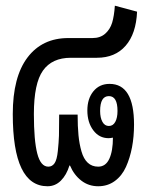

<svg xmlns="http://www.w3.org/2000/svg" viewBox="-20 -645 548 675"><path d="M147 9.8Q24.9 9.8 24.9 -244.1Q24.9 -374.5 76.7 -442.9Q128.4 -511.2 220.2 -511.2H305.2Q332.5 -511.2 349.9 -526.6Q367.2 -542 374.3 -565.4Q381.3 -588.9 383.8 -625L461.9 -604Q458.5 -526.4 421.6 -484.1Q384.8 -441.9 320.8 -441.9H229Q163.1 -441.9 131.1 -397Q99.1 -352.1 99.1 -244.1Q99.1 -150.9 111.1 -105Q123 -59.1 149.9 -59.1Q163.6 -59.1 171.9 -71.3Q180.2 -83.5 183.3 -114Q186.5 -144.5 187.3 -168.2Q188 -191.9 188 -242.2H252.9Q252.9 -200.7 255.9 -169.9Q258.8 -139.2 266.4 -112.8Q273.9 -86.4 288.6 -72.8Q303.2 -59.1 325.2 -59.1Q351.6 -59.1 364.3 -86.7Q377 -114.3 377 -161.1Q367.2 -159.2 361.8 -159.2Q328.6 -159.2 307.9 -187Q287.1 -214.8 287.1 -256.8Q287.1 -297.9 308.3 -324Q329.6 -350.1 365.2 -350.1Q451.2 -350.1 451.2 -207Q451.2 -164.6 444.1 -127.2Q437 -89.8 422.9 -58.3Q408.7 -26.9 383.5 -8.5Q358.4 9.8 325.2 9.8Q291.5 9.8 265.9 -10Q240.2 -29.8 226.1 -63H224.1Q213.9 -29.8 194.1 -10Q174.3 9.8 147 9.8ZM393.1 -254.9Q393.1 -307.1 362.8 -307.1Q332 -307.1 332 -254.9Q332 -231 340.1 -216.6Q348.1 -202.1 362.8 -202.1Q377.4 -202.1 385.3 -216.6Q393.1 -231 393.1 -254.9Z"/></svg>

Font: Noto Sans Thai Looped ExtraCond
Style: Regular
Weight: 400
Width: 2
Designer: Sasikarn Vongin, Ben Mitchell
Foundry: The Fontpad Ltd
Version: Version 1.00